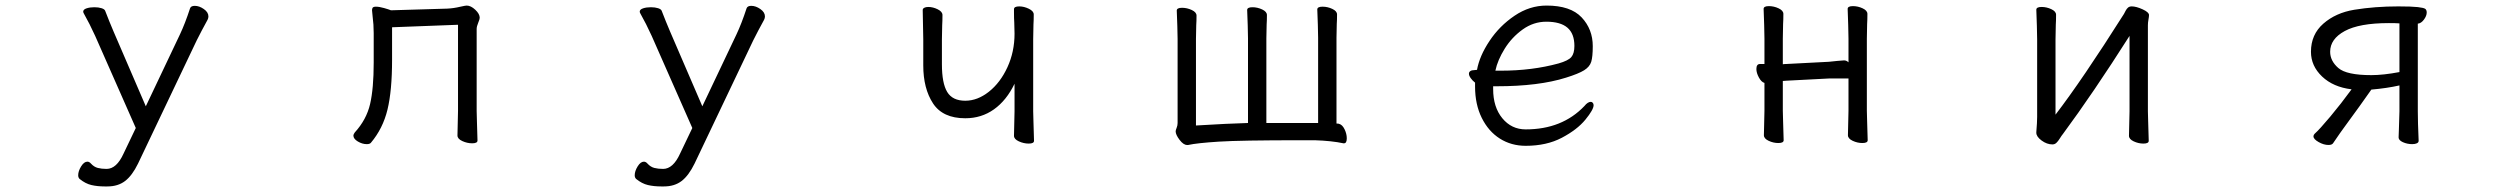

<svg xmlns="http://www.w3.org/2000/svg" viewBox="-20 -506 9040 690"><path d="M266 137Q261 132 261 124Q261 109 271.5 92Q282 75 294 75Q301 75 307 82Q318 94 331.5 97.5Q345 101 363 101Q399 101 424 46L468 -46L322 -377Q302 -421 281 -458Q279 -462 279 -464Q279 -472 291 -476Q303 -480 319 -480Q334 -480 345 -476.5Q356 -473 358 -467Q373 -428 388 -393L504 -124L627 -383Q645 -421 663 -476Q666 -485 680 -485Q696 -485 712.5 -473.5Q729 -462 729 -447Q729 -441 726 -435Q704 -395 687 -361L476 82Q455 125 429.5 144.5Q404 164 366 164H356Q330 164 308.5 159Q287 154 266 137Z M1389 -408V-291Q1389 -180 1372.5 -112Q1356 -44 1313 7Q1309 12 1298 12Q1282 12 1266 2.5Q1250 -7 1250 -19Q1250 -23 1255 -30Q1297 -76 1310 -132Q1323 -188 1323 -281V-387Q1323 -418 1319 -448L1317 -469Q1317 -474 1319 -478Q1322 -482 1331 -482Q1343 -482 1360.5 -477Q1378 -472 1385 -469L1587 -475Q1610 -476 1635 -482Q1653 -486 1657 -486Q1672 -486 1688 -471Q1704 -456 1704 -442Q1704 -437 1698.5 -424Q1693 -411 1693 -402V-107L1694 -69L1696 -1Q1696 9 1677 9Q1659 9 1641.5 1Q1624 -7 1624 -19L1626 -107V-417Z M2266 137Q2261 132 2261 124Q2261 109 2271.5 92Q2282 75 2294 75Q2301 75 2307 82Q2318 94 2331.5 97.5Q2345 101 2363 101Q2399 101 2424 46L2468 -46L2322 -377Q2302 -421 2281 -458Q2279 -462 2279 -464Q2279 -472 2291 -476Q2303 -480 2319 -480Q2334 -480 2345 -476.5Q2356 -473 2358 -467Q2373 -428 2388 -393L2504 -124L2627 -383Q2645 -421 2663 -476Q2666 -485 2680 -485Q2696 -485 2712.5 -473.5Q2729 -462 2729 -447Q2729 -441 2726 -435Q2704 -395 2687 -361L2476 82Q2455 125 2429.5 144.5Q2404 164 2366 164H2356Q2330 164 2308.5 159Q2287 154 2266 137Z M3449 -81Q3368 -81 3333 -134.5Q3298 -188 3298 -271V-364L3296 -470Q3296 -475 3301.5 -478Q3307 -481 3316 -481Q3333 -481 3350 -472.5Q3367 -464 3367 -452Q3367 -431 3366 -415L3365 -364V-275Q3365 -207 3384 -175.5Q3403 -144 3449 -144Q3493 -144 3534 -176.5Q3575 -209 3600.5 -264.5Q3626 -320 3626 -385L3625 -425Q3624 -438 3624 -463V-473Q3624 -483 3643 -483Q3660 -483 3677.5 -474.5Q3695 -466 3695 -454Q3695 -433 3694 -418L3693 -365V-106L3694 -68L3696 0Q3696 10 3677 10Q3659 10 3641.5 2Q3624 -6 3624 -18L3626 -106V-205Q3597 -145 3552 -113Q3507 -81 3449 -81Z M4705 -2H4656Q4438 -2 4360 3Q4282 8 4250 15H4246Q4233 15 4219 -3.5Q4205 -22 4205 -34Q4205 -38 4208.5 -46.5Q4212 -55 4212 -64V-366L4211 -413L4209 -468Q4209 -478 4228 -478Q4246 -478 4263 -470Q4280 -462 4280 -450Q4280 -430 4279 -416L4278 -366V-55Q4393 -62 4465 -64V-368L4464 -415L4462 -470Q4462 -480 4481 -480Q4499 -480 4516 -472Q4533 -464 4533 -452Q4533 -432 4532 -418L4531 -368V-64H4717V-370L4716 -417L4714 -472Q4714 -482 4733 -482Q4751 -482 4768 -474Q4785 -466 4785 -454Q4785 -434 4784 -420L4783 -370V-62Q4790 -62 4792 -61Q4804 -58 4812 -41.5Q4820 -25 4820 -9Q4820 9 4810 9H4808Q4766 0 4705 -2Z M5463 -41Q5594 -41 5674 -125Q5686 -140 5697 -140Q5701 -140 5704 -136.5Q5707 -133 5707 -128Q5707 -112 5677.5 -76Q5648 -40 5593 -11Q5538 18 5463 18Q5411 18 5370 -8Q5329 -34 5305 -82.5Q5281 -131 5281 -195V-209Q5272 -216 5265.5 -225Q5259 -234 5259 -241Q5259 -247 5264 -250.5Q5269 -254 5278 -254L5288 -255Q5297 -305 5333 -359Q5369 -413 5423 -449.5Q5477 -486 5538 -486Q5624 -486 5664 -443.5Q5704 -401 5704 -340Q5704 -302 5698.5 -284Q5693 -266 5673 -253.5Q5653 -241 5608 -227Q5510 -196 5359 -196H5346V-186Q5346 -121 5379 -81Q5412 -41 5463 -41ZM5374 -252Q5486 -252 5581 -278Q5616 -288 5627 -301Q5638 -314 5638 -341Q5638 -385 5613 -406.5Q5588 -428 5537 -428Q5491 -428 5452 -400Q5413 -372 5387.5 -331Q5362 -290 5354 -252Z M6554 -224 6400 -216 6387 -215V-108L6388 -70L6390 -2Q6390 8 6371 8Q6353 8 6336 0Q6319 -8 6319 -20L6321 -108V-208Q6310 -211 6301 -227.5Q6292 -244 6292 -258Q6292 -276 6305 -276H6321V-367L6320 -416L6318 -474Q6318 -484 6337 -484Q6355 -484 6372 -476Q6389 -468 6389 -456Q6389 -435 6388 -420L6387 -367V-275Q6391 -276 6399 -276L6553 -284Q6555 -284 6582 -287Q6602 -289 6607 -289Q6616 -289 6623 -282V-367L6622 -416L6620 -474Q6620 -484 6639 -484Q6657 -484 6674 -476Q6691 -468 6691 -456Q6691 -435 6690 -420L6689 -367V-108L6690 -70L6692 -2Q6692 8 6673 8Q6655 8 6638 0Q6621 -8 6621 -20L6623 -108V-224Z M7394 -25Q7389 -19 7382.5 -8.5Q7376 2 7370 7.5Q7364 13 7356 13Q7336 13 7317 -1Q7298 -15 7298 -29V-31Q7301 -67 7301 -86V-364L7300 -413L7298 -471Q7298 -481 7317 -481Q7335 -481 7352 -473Q7369 -465 7369 -453Q7369 -432 7368 -417L7367 -364V-94Q7463 -219 7613 -456Q7615 -460 7619 -467.5Q7623 -475 7628 -479Q7633 -483 7641 -483Q7657 -483 7680 -472.5Q7703 -462 7703 -452Q7703 -446 7701 -435.5Q7699 -425 7699 -415V-106L7700 -68L7702 0Q7702 10 7683 10Q7665 10 7648 2Q7631 -6 7631 -18L7633 -106V-377Q7502 -171 7394 -25Z M8601 -40 8603 -106V-199Q8559 -189 8502 -184Q8468 -135 8402 -45Q8395 -36 8365 8Q8361 15 8348 15Q8331 15 8312.5 4.5Q8294 -6 8294 -16Q8294 -21 8298 -25Q8316 -41 8354.5 -87Q8393 -133 8431 -185Q8365 -193 8325 -231Q8285 -269 8285 -320Q8285 -382 8329.5 -421Q8374 -460 8441 -471Q8515 -483 8599 -483Q8647 -483 8669 -480.5Q8691 -478 8696 -474Q8701 -470 8701 -461Q8701 -449 8691 -435.5Q8681 -422 8669 -421V-106Q8669 -69 8672 0Q8672 6 8665.5 9Q8659 12 8649 12Q8631 12 8615.5 5Q8600 -2 8600 -12V-13ZM8502 -236Q8545 -236 8603 -247V-422Q8590 -423 8565 -423Q8459 -423 8406.5 -394.5Q8354 -366 8354 -320Q8354 -287 8383.5 -261.5Q8413 -236 8502 -236Z"/></svg>

Font: Iansui 0.93
Style: Regular
Weight: 400
Designer: But Ko / Fontworks Inc.
Foundry: zi-hi.com / Fontworks Inc.
Version: Version 0.931